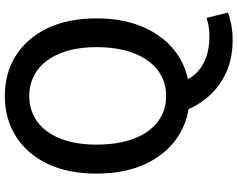

<svg xmlns="http://www.w3.org/2000/svg" viewBox="-114 -676 982 794"><g transform="rotate(-90 377.0 -279.0)"><path d="M377 14Q283 14 210.5 -33Q138 -80 97 -166.5Q56 -253 56 -371Q56 -490 97 -574.5Q138 -659 210.5 -704.5Q283 -750 377 -750Q472 -750 544 -704.5Q616 -659 657 -574.5Q698 -490 698 -371Q698 -253 657 -166.5Q616 -80 544 -33Q472 14 377 14ZM377 -83Q438 -83 483.5 -117.5Q529 -152 554 -217Q579 -282 579 -371Q579 -457 554 -519.5Q529 -582 483.5 -615.5Q438 -649 377 -649Q316 -649 270.5 -615.5Q225 -582 200.5 -519.5Q176 -457 176 -371Q176 -282 200.5 -217Q225 -152 270.5 -117.5Q316 -83 377 -83ZM608 192Q535 192 477 166.5Q419 141 379 96.5Q339 52 317 -3L437 -14Q451 23 478.5 48Q506 73 543 84.5Q580 96 621 96Q645 96 664.5 93Q684 90 700 84L722 172Q704 180 674 186Q644 192 608 192Z"/></g></svg>

Font: Noto Sans HK Thin Medium
Style: Regular
Weight: 500
Version: Version 2.004-H2;hotconv 1.0.118;makeotfexe 2.5.65603